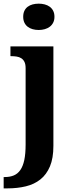

<svg xmlns="http://www.w3.org/2000/svg" viewBox="-40 -790 405 1050"><path d="M252 -536.1V7.8Q252 75.2 233.2 119.9Q214.4 164.6 180.9 191.2Q147.5 217.8 101.3 229Q55.2 240.2 0 240.2H-20V178.2H-13.2Q14.2 178.2 35.4 169.4Q56.6 160.6 71 140.1Q85.4 119.6 92.8 85.4Q100.1 51.3 100.1 0V-417Q100.1 -438.5 93.8 -451.4Q87.4 -464.4 76.4 -471.4Q65.4 -478.5 50.8 -480.7Q36.1 -482.9 20 -482.9H17.1V-536.1ZM86.9 -698.2Q86.9 -717.3 93.5 -731Q100.1 -744.6 111.6 -753.2Q123 -761.7 138.4 -765.9Q153.8 -770 171.9 -770Q189 -770 204.6 -765.9Q220.2 -761.7 231.9 -753.2Q243.7 -744.6 250.7 -731Q257.8 -717.3 257.8 -698.2Q257.8 -679.7 250.7 -666Q243.7 -652.3 231.9 -643.6Q220.2 -634.8 204.6 -630.4Q189 -626 171.9 -626Q153.8 -626 138.4 -630.4Q123 -634.8 111.6 -643.6Q100.1 -652.3 93.5 -666Q86.9 -679.7 86.9 -698.2Z"/></svg>

Font: Droid Serif
Style: Bold
Weight: 700
Designer: Monotype Design team
Foundry: Monotype Imaging Inc.
Version: Version 1.03